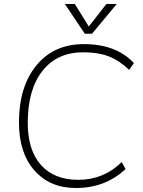

<svg xmlns="http://www.w3.org/2000/svg" viewBox="-20 -934 717 962"><path d="M75 -320Q75 -500 162.5 -606.5Q250 -713 400 -713Q562 -713 651 -618L627 -584Q578 -631 525 -651.5Q472 -672 397 -672Q266 -672 192.5 -578.5Q119 -485 119 -319Q119 -182 185 -107.5Q251 -33 373 -33Q499 -33 590 -122L609 -87Q508 8 360 8Q230 8 152.5 -80Q75 -168 75 -320ZM425 -801 513 -914H565L441 -765H405L305 -914H355Z"/></svg>

Font: Iunito ExtraLight
Style: Italic
Weight: 200
Italic angle: -4.541°
Designer: Vernon Adams
Foundry: Vernon Adams
Version: Version 2.001;November 30, 2019;FontCreator 12.0.0.2547 64-b